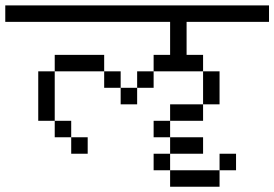

<svg xmlns="http://www.w3.org/2000/svg" viewBox="-20 -708 1040 728"><path d="M875 -62.5V-125H812.5V-62.5H625V0H812.5V-62.5ZM312.5 -125V-187.5H250V-125ZM750 -125V-187.5H625V-125H562.5V-62.5H625V-125ZM1000 -625V-687.5H0V-625H625Q625 -625 625 -500H562.5V-437.5H500V-375H437.5V-312.5H500V-375H562.5V-437.5H750Q750 -437.5 750 -312.5H625V-250H562.5V-187.5H625V-250H750V-312.5H812.5Q812.5 -312.5 812.5 -437.5H750V-500H687.5Q687.5 -500 687.5 -625ZM250 -187.5V-250H187.5V-187.5ZM187.5 -250V-437.5H125V-250ZM437.5 -375V-437.5H375V-375ZM187.5 -437.5H375V-500H187.5Z"/></svg>

Font: BFUnifontExMono
Style: Regular
Weight: 500
Version: Version 15.0.06